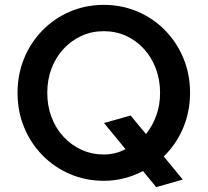

<svg xmlns="http://www.w3.org/2000/svg" viewBox="-20 -731 852 788"><path d="M621 37 567 -29Q531 -10 490.5 0.5Q450 11 406 11Q332 11 267.5 -16.5Q203 -44 154.5 -93.5Q106 -143 79 -208.5Q52 -274 52 -350Q52 -426 79 -491.5Q106 -557 154.5 -606.5Q203 -656 267.5 -683.5Q332 -711 406 -711Q480 -711 544.5 -683.5Q609 -656 657.5 -606.5Q706 -557 733 -491.5Q760 -426 760 -350Q760 -273 731.5 -205.5Q703 -138 652 -89L730 6ZM406 -97Q430 -97 452.5 -102.5Q475 -108 495 -119L407 -226L516 -257L579 -181Q606 -214 621.5 -257Q637 -300 637 -350Q637 -404 619.5 -450Q602 -496 570.5 -530.5Q539 -565 497 -584Q455 -603 406 -603Q357 -603 315 -584Q273 -565 241 -530.5Q209 -496 191.5 -450Q174 -404 174 -350Q174 -296 191.5 -250Q209 -204 241 -169.5Q273 -135 315 -116Q357 -97 406 -97Z"/></svg>

Font: Red Hat Text Medium
Style: Regular
Weight: 500
Designer: Pentagram, MCKL
Foundry: Pentagram, MCKL
Version: Version 1.023